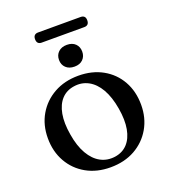

<svg xmlns="http://www.w3.org/2000/svg" viewBox="-139 -857 862 971"><g transform="rotate(-20 292.0 -372.0)"><path d="M293.5 -480Q367 -480 423.2 -448.8Q479.5 -417.5 511 -361.8Q542.5 -306 542.5 -233.5Q542.5 -163 510.5 -107.5Q478.5 -52 421.8 -20.2Q365 11.5 290 11.5Q216.5 11.5 160.5 -20Q104.5 -51.5 72.8 -107.2Q41 -163 41 -235Q41 -306 73.2 -361.2Q105.5 -416.5 162.2 -448.2Q219 -480 293.5 -480ZM329 -31.5Q370.5 -37.5 396.8 -65.8Q423 -94 431.8 -141.8Q440.5 -189.5 429.5 -254Q418.5 -319 393.8 -362Q369 -405 333.2 -424.2Q297.5 -443.5 255 -437Q213.5 -431 187.2 -402.8Q161 -374.5 152.2 -326.8Q143.5 -279 154.5 -214.5Q165 -149.5 190 -106.5Q215 -63.5 250.5 -44.5Q286 -25.5 329 -31.5ZM292.5 -529.5Q263.5 -529.5 246.5 -545.8Q229.5 -562 229.5 -588Q229.5 -614 246.5 -630.2Q263.5 -646.5 292.5 -646.5Q321.5 -646.5 338 -630.2Q354.5 -614 354.5 -588Q354.5 -562.5 338 -546Q321.5 -529.5 292.5 -529.5ZM151.5 -728Q151.5 -741.5 158.2 -748.2Q165 -755 177 -755H407Q419 -755 425.8 -748.5Q432.5 -742 432.5 -728Q432.5 -714 425.8 -707.2Q419 -700.5 407 -700.5H177Q165 -700.5 158.2 -707.2Q151.5 -714 151.5 -728Z"/></g></svg>

Font: Fraunces 12pt
Style: Regular
Weight: 400
Version: Version 1.000;[b76b70a41]